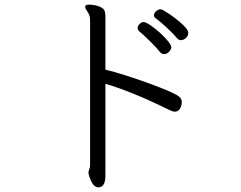

<svg xmlns="http://www.w3.org/2000/svg" viewBox="-20 -746 1040 827"><path d="M759 -573Q750 -573 743 -581Q730 -597 701.5 -624Q673 -651 650 -668Q643 -672 643 -680Q643 -689 652 -697.5Q661 -706 672 -706Q679 -706 709.5 -685.5Q740 -665 765.5 -641.5Q791 -618 791 -605Q791 -592 781 -582Q769 -573 759 -573ZM687 -513Q677 -513 669 -522Q654 -541 625 -569.5Q596 -598 580 -611Q573 -617 573 -625Q573 -634 581 -642.5Q589 -651 599 -651Q610 -651 639.5 -629Q669 -607 693.5 -580.5Q718 -554 718 -542Q718 -534 708.5 -523.5Q699 -513 687 -513ZM362 -687Q359 -693 353 -701.5Q347 -710 347 -716Q347 -719 348 -721Q350 -726 364 -726Q386 -726 408 -718Q425 -711 429.5 -701.5Q434 -692 434 -673V-446Q508 -428 616 -389Q724 -350 750 -331Q763 -322 763 -306Q763 -290 755 -277.5Q747 -265 733 -265Q724 -265 708 -273Q548 -352 434 -385V11Q434 54 411 60Q409 61 405 61Q388 61 377.5 43Q367 25 362 5Q361 2 361 -2Q361 -8 364.5 -17Q368 -26 368 -31V-659Q368 -675 362 -687Z"/></svg>

Font: Fusion Kai T
Style: Regular
Weight: 400
Designer: Fontworks Inc.
Version: Version 24.134;May 13, 2024